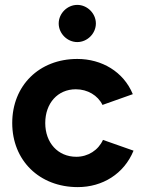

<svg xmlns="http://www.w3.org/2000/svg" viewBox="-20 -753 586 785"><path d="M298 12C399 12 487 -42 526 -137L401 -181C382 -139 340 -112 292 -112C217 -112 165 -169 165 -250C165 -331 216 -388 290 -388C338 -388 380 -363 399 -324L523 -368C485 -460 396 -512 296 -512C140 -512 30 -403 30 -250C30 -97 141 12 298 12ZM296 -581C337 -581 372 -616 372 -657C372 -698 337 -733 296 -733C255 -733 220 -698 220 -657C220 -616 255 -581 296 -581Z"/></svg>

Font: HB Figtree Prototype
Style: Bold
Weight: 700
Designer: Alfredo Marco Pradil
Foundry: Hanken Design Co.®
Version: Version 1.002;Glyphs 3.2 (3228)